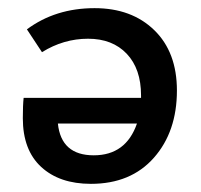

<svg xmlns="http://www.w3.org/2000/svg" viewBox="-20 -445 493 471"><path d="M212 -425Q303 -425 358.5 -371Q414 -317 414 -223Q414 -122 357.5 -58Q301 6 203 6Q126 6 81 -35.5Q36 -77 36 -155Q36 -188 38 -205H326V-211Q326 -276 291 -313Q256 -350 196 -350Q136 -350 83 -317L46 -373Q116 -425 212 -425ZM210 -64Q289 -64 316 -142H122Q130 -64 210 -64Z"/></svg>

Font: EauTestText Semibold
Style: Regular
Weight: 600
Designer: Christian Thalmann (Catharsis Fonts)
Version: Version 0.001;PS 000.001;hotconv 1.0.88;makeotf.lib2.5.64775